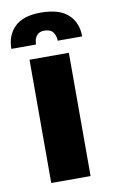

<svg xmlns="http://www.w3.org/2000/svg" viewBox="-111 -679 423 721"><g transform="rotate(-10 100.0 -318.5)"><path d="M96 -637Q168 -637 201.5 -605.5Q235 -574 235 -522H142Q141 -543 131 -555.5Q121 -568 98 -568Q79 -568 69 -555.5Q59 -543 59 -522H-35Q-35 -574 -2.5 -605.5Q30 -637 96 -637ZM25 -470H175V0H25Z"/></g></svg>

Font: Smooch Sans Black
Style: Regular
Weight: 900
Designer: Robert E. Leuschke
Foundry: Robert E. Leuschke
Version: Version 1.010; ttfautohint (v1.8.3)